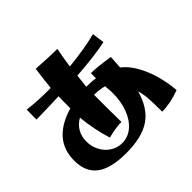

<svg xmlns="http://www.w3.org/2000/svg" viewBox="-162 -780 1058 1058"><g transform="rotate(-45 367.0 -251.0)"><path d="M30 -84Q30 -166 77 -220.5Q124 -275 219 -303Q219 -382 220 -396Q164 -393 43 -391L44 -468Q134 -457 222 -459Q227 -509 238 -592Q341 -585 400 -585Q388 -523 380 -468Q509 -481 596 -504L606 -432Q518 -413 374 -403L365 -325Q409 -325 436 -320V-360Q486 -360 577 -345L572 -268Q624 -229 660 -145Q696 -61 704 40Q629 68 564 68Q564 -4 561 -40Q558 -76 549 -105Q521 -2 453 44Q385 90 263 90Q144 90 87 47.5Q30 5 30 -84ZM444 -198Q444 -216 440 -254Q398 -264 364 -263V-162Q364 -83 365 -51Q323 -51 259 -35Q230 -127 220 -229Q187 -211 169.5 -180.5Q152 -150 152 -111Q152 -71 170 -37.5Q188 -4 218.5 15.5Q249 35 286 35Q332 35 368 4.5Q404 -26 424 -79Q444 -132 444 -198Z"/></g></svg>

Font: Otomanopee
Style: Regular
Weight: 400
Designer: Das Ende der Wildnis
Foundry: Gutenberg Labo
Version: Version 3.000